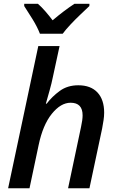

<svg xmlns="http://www.w3.org/2000/svg" viewBox="-20 -1006 630 1026"><path d="M23.4 0 184.6 -759.8H298.3L262.7 -595.2Q256.3 -562.5 245.1 -522.9Q233.9 -483.4 225.1 -452.1H229.5Q258.3 -490.2 299.6 -520.3Q340.8 -550.3 398.4 -550.3Q464.8 -550.3 500.7 -512Q536.6 -473.6 536.6 -403.8Q536.6 -385.3 533.4 -364Q530.3 -342.8 525.9 -319.8L458 0H343.8L413.1 -328.1Q421.4 -365.7 421.4 -389.6Q421.4 -457 357.4 -457Q304.7 -457 256.8 -397.7Q209 -338.4 186.5 -231L137.7 0ZM193.4 -825.7Q179.2 -862.3 154.1 -903.1Q128.9 -943.8 109.4 -973.6V-985.8H182.6Q201.2 -969.7 222.2 -945.6Q243.2 -921.4 261.2 -897.5Q321.3 -948.7 377.9 -985.8H458L457.5 -973.6Q439 -956.1 411.4 -929.9Q383.8 -903.8 357.4 -875.7Q331.1 -847.7 314.9 -825.7Z"/></svg>

Font: Open Sans SemiBold
Style: Italic
Weight: 600
Italic angle: -12°
Designer: Monotype Design Team
Foundry: Monotype Imaging Inc.
Version: Version 3.003; ttfautohint (v1.8.4)